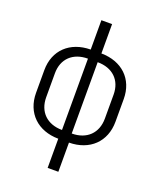

<svg xmlns="http://www.w3.org/2000/svg" viewBox="-163 -832 927 1113"><g transform="rotate(20 300.0 -275.5)"><path d="M267 180H333V0C460 -1 545 -82 545 -206V-346C545 -469 460 -549 333 -550V-731H267V-550C140 -549 55 -469 55 -346V-206C55 -82 140 -1 267 0ZM270 -55C178 -55 119 -112 119 -202V-350C119 -439 178 -495 270 -495ZM330 -55V-495C422 -495 481 -439 481 -350V-202C481 -112 422 -55 330 -55Z"/></g></svg>

Font: JetBrains Mono ExtraLight
Style: Regular
Weight: 240
Monospace: yes
Designer: Philipp Nurullin, Konstantin Bulenkov
Foundry: JetBrains
Version: Version 2.305